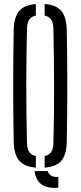

<svg xmlns="http://www.w3.org/2000/svg" viewBox="-20 -826 400 953"><path d="M48 -123Q45.5 -266.5 45.5 -400Q45.5 -533.5 48 -677Q49.5 -740.5 75 -771Q100.5 -801.5 158 -806V-748.5Q115.5 -741 114 -687Q110.5 -544.5 110.5 -402.2Q110.5 -260 114 -113Q115.5 -59 158 -51.5V6Q100.5 1.5 75 -29Q49.5 -59.5 48 -123ZM201.5 6V-51.5Q243.5 -59 245 -113Q249 -260 248.5 -402.2Q248 -544.5 245 -687Q243.5 -741 201.5 -748.5V-806Q259.5 -802 284.8 -771.5Q310 -741 311.5 -677Q314 -533 314 -399.8Q314 -266.5 311.5 -123Q310 -59 284.8 -28.5Q259.5 2 201.5 6ZM151 23H216Q228 56 269.5 52V106Q216 110 187.5 90.5Q159 71 151 23Z"/></svg>

Font: Big Shoulders Stencil Display
Style: Regular
Weight: 400
Designer: Patric King
Foundry: XO Type Co
Version: Version 1.000